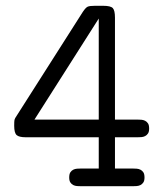

<svg xmlns="http://www.w3.org/2000/svg" viewBox="-20 -643 565 663"><path d="M29 -209Q29 -224 30 -229Q31 -234 38 -244L266 -602Q276 -617 283 -620Q290 -623 308 -623H336Q362 -623 369.5 -615Q377 -607 377 -582V-230H455Q461 -230 468 -229.5Q475 -229 481 -226Q487 -223 491 -217Q495 -211 495 -199Q495 -188 491 -182Q487 -176 481 -173Q475 -170 468 -169.5Q461 -169 455 -169H377V-61H439Q445 -61 452 -60.5Q459 -60 465 -57Q471 -54 475 -48Q479 -42 479 -30Q479 -19 475 -13Q471 -7 465 -4Q459 -1 452 -0.5Q445 0 439 0H259Q253 0 246 -0.5Q239 -1 233 -4Q227 -7 223 -13Q219 -19 219 -30Q219 -42 223 -48Q227 -54 233 -57Q239 -60 246 -60.5Q253 -61 259 -61H321V-169H69Q46 -169 37.5 -176.5Q29 -184 29 -209ZM321 -230V-579L99 -230Z"/></svg>

Font: CMU Typewriter Custom
Style: Regular
Weight: 500
Monospace: yes
Version: Version 0.7.0